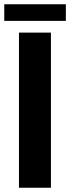

<svg xmlns="http://www.w3.org/2000/svg" viewBox="-28 -881 329 901"><path d="M61 -728H211V0H61ZM-8 -783V-861H281V-783Z"/></svg>

Font: Murecho SemiBold
Style: Regular
Weight: 600
Designer: Neil Summerour
Foundry: Positype
Version: Version 1.010; ttfautohint (v1.8.3)